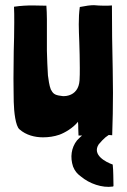

<svg xmlns="http://www.w3.org/2000/svg" viewBox="-20 -524 490 741"><path d="M146 6C167 6 189 3 209 -4C229 -11 262 -30 281 -54C282 -45 282 -36 282 -29L283 -1H314C354 0 370 -4 378 -4C386 -4 406 -3 413 -2C415 -58 416 -112 416 -166C416 -197 415 -227 415 -257C413 -339 412 -421 412 -503C402 -502 392 -502 383 -502C367 -502 354 -503 343 -504C329 -504 313 -502 288 -497C285 -475 284 -455 284 -430C284 -410 285 -388 286 -361C287 -334 288 -292 288 -262C288 -245 288 -228 287 -214C285 -182 269 -163 246 -156C240 -154 233 -153 227 -153C223 -153 220 -153 216 -154C188 -157 184 -165 176 -179C170 -194 167 -218 165 -233C164 -246 161 -311 161 -328V-364V-450C161 -469 160 -487 159 -502C141 -502 124 -503 106 -503C84 -503 61 -502 34 -498C35 -482 35 -461 35 -438C35 -400 34 -358 33 -326C33 -306 32 -258 32 -221C32 -184 33 -148 33 -131C34 -91 40 -38 55 -25C81 -2 115 6 146 6ZM415 196C417 196 418 195 418 193C417 164 418 139 415 111C389 102 334 74 361 33C370 22 379 13 387 6C396 -1 405 -7 412 -10C420 -13 385 -13 306 -9C293 2 283 11 277 18C255 46 250 83 262 119C269 136 277 146 292 157C325 185 375 202 415 196Z"/></svg>

Font: Londrina Solid CC
Style: CC
Weight: 400
Designer: Marcelo Magalhaes
Foundry: Tipos Pereira
Version: Version 1.003;FEAKit 1.0